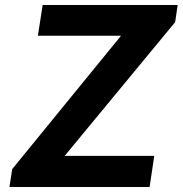

<svg xmlns="http://www.w3.org/2000/svg" viewBox="-20 -743 726 763"><path d="M17.5 0 28.5 -71 461 -601H130.5L149.5 -723H686L676 -655L237 -123.5H593L574.5 0Z"/></svg>

Font: Public Sans
Style: Bold Italic
Weight: 700
Italic angle: -8°
Designer: The Public Sans project authors (U.S. Web Design System). Libre Franklin designed by Pablo Impallari and Rodrigo Fuenzal
Version: Version 1.008; ttfautohint (v1.8.1) -l 8 -r 50 -G 200 -x 14 